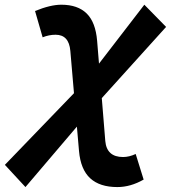

<svg xmlns="http://www.w3.org/2000/svg" viewBox="-100 -547 713 802"><path d="M6.3 234.4 -79.6 141.6 209 -157.7 193.8 -334.5Q188 -401.9 132.3 -401.9Q104.5 -401.9 78.1 -391.1L46.4 -501Q110.4 -527.3 156.2 -527.3Q224.6 -527.3 262 -490.7Q299.3 -454.1 305.7 -376.5L313.5 -281.2L502.9 -527.3L593.8 -434.6L325.2 -137.2L339.8 42Q345.7 108.9 414.1 108.9Q439.5 108.9 466.8 96.2L500 203.1Q445.3 234.4 390.1 234.4Q316.9 234.4 276.9 197.8Q236.8 161.1 230 83.5L221.2 -18.1Z"/></svg>

Font: CaskaydiaCove NFP
Style: Bold Italic
Weight: 700
Italic angle: -10°
Designer: Aaron Bell
Foundry: Saja Typeworks
Version: Version 2111.001; VTT 6.35;Nerd Fonts 3.1.1